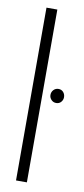

<svg xmlns="http://www.w3.org/2000/svg" viewBox="-83 -733 337 766"><g transform="rotate(10 86.0 -350.0)"><path d="M145 -389Q133 -389 125 -380.5Q117 -372 117 -360Q117 -349 125 -340.5Q133 -332 145 -332Q157 -332 164.5 -340.5Q172 -349 172 -360Q172 -372 164.5 -380.5Q157 -389 145 -389ZM41 0H85V-700H41Z"/></g></svg>

Font: Advent Pro Light
Style: Regular
Weight: 300
Version: Version 3.000